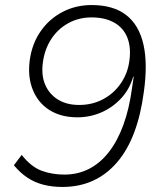

<svg xmlns="http://www.w3.org/2000/svg" viewBox="-20 -733 640 761"><path d="M227 8Q186 8 151.5 -1Q117 -10 88.5 -29Q60 -48 35 -78L66 -119Q103 -72 144.5 -56.5Q186 -41 235 -41Q289 -41 333.5 -64Q378 -87 412 -131Q446 -175 469 -238Q492 -301 503 -382L510 -429H508Q493 -378 459 -342Q425 -306 380.5 -287Q336 -268 287 -268Q222 -268 176.5 -296.5Q131 -325 110 -377Q89 -429 98 -495Q107 -560 141 -609Q175 -658 227.5 -685.5Q280 -713 343 -713Q429 -713 480 -673.5Q531 -634 548.5 -557Q566 -480 550 -368Q538 -277 511.5 -207Q485 -137 443.5 -89Q402 -41 348 -16.5Q294 8 227 8ZM294 -317Q346 -317 389 -340Q432 -363 459.5 -403.5Q487 -444 493 -494Q500 -546 484.5 -584.5Q469 -623 432.5 -643.5Q396 -664 343 -664Q292 -664 250.5 -641Q209 -618 183 -578Q157 -538 150 -486Q143 -435 159 -397.5Q175 -360 209.5 -338.5Q244 -317 294 -317Z"/></svg>

Font: Nunito Sans 7pt ExtraLight
Style: Italic
Weight: 250
Italic angle: -9°
Designer: Vernon Adams
Foundry: Vernon Adams
Version: Version 3.101;gftools[0.9.27]